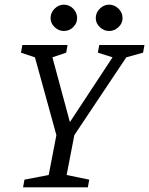

<svg xmlns="http://www.w3.org/2000/svg" viewBox="-20 -804 640 824"><path d="M79 0 85 -33 189 -53 222 -224 130 -558 70 -578 76 -611H270L264 -578L205 -558L280 -280L463 -558L400 -578L406 -611H600L594 -578L522 -558L299 -224L266 -53L363 -33L357 0ZM448 -671Q426 -671 408.5 -687.5Q391 -704 391 -726Q391 -750 408.5 -767Q426 -784 448 -784Q471 -784 488.5 -767Q506 -750 506 -726Q506 -704 488.5 -687.5Q471 -671 448 -671ZM254 -671Q232 -671 214.5 -687.5Q197 -704 197 -726Q197 -750 214.5 -767Q232 -784 254 -784Q277 -784 294 -767Q311 -750 311 -726Q311 -704 294 -687.5Q277 -671 254 -671Z"/></svg>

Font: Manuale
Style: Italic
Weight: 400
Italic angle: -11°
Designer: Eduardo Tunni / Pablo Cosgaya
Foundry: Eduardo Tunni / Pablo Cosgaya
Version: Version 1.002